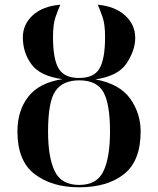

<svg xmlns="http://www.w3.org/2000/svg" viewBox="-20 -785 670 815"><path d="M316 10Q436 10 506.5 -46Q577 -102 577 -227Q577 -304 532.5 -366.5Q488 -429 385 -448Q482 -462 518 -517Q554 -572 554 -624Q554 -680 511.5 -719Q469 -758 395 -765Q405 -742 415.5 -712Q426 -682 426 -628Q426 -535 402.5 -494.5Q379 -454 316 -454Q253 -454 229 -494Q205 -534 205 -628Q205 -682 215.5 -712Q226 -742 236 -765Q162 -759 119.5 -720.5Q77 -682 77 -626Q77 -562 113.5 -512Q150 -462 245 -449Q147 -434 100.5 -375Q54 -316 54 -227Q54 -102 127 -46Q200 10 316 10ZM316 0Q240 0 212 -59Q184 -118 184 -227Q184 -354 215.5 -399Q247 -444 316 -444Q392 -444 419.5 -393Q447 -342 447 -227Q447 -118 419.5 -59Q392 0 316 0Z"/></svg>

Font: Noto Serif Display Semi
Style: Regular
Weight: 600
Designer: Monotype Design Team
Foundry: Monotype Imaging Inc.
Version: Version 1.900